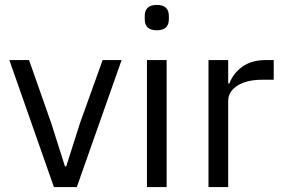

<svg xmlns="http://www.w3.org/2000/svg" viewBox="-20 -760 1149 780"><path d="M199 0 18 -516H98L188 -260L244 -84H249L305 -260L397 -516H474L292 0Z M568 -682V-695Q568 -740 617 -740Q666 -740 666 -695V-682Q666 -637 617 -637Q568 -637 568 -682ZM577 0V-516H657V0Z M827 0V-516H907V-421H912Q927 -462 964.5 -489Q1002 -516 1061 -516H1092V-436H1045Q982 -436 944.5 -412Q907 -388 907 -350V0Z"/></svg>

Font: Anuphan
Style: Regular
Weight: 400
Designer: Mike Abbink, Paul van der Laan, Pieter van Rosmalen, Mint Tantisuwanna
Foundry: Bold Monday; Cadson Demak
Version: Version 3.002;hotconv 1.0.109;makeotfexe 2.5.65596